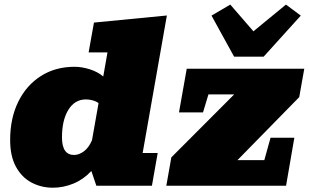

<svg xmlns="http://www.w3.org/2000/svg" viewBox="-20 -831 1381 859"><path d="M216.8 8.8Q164.6 8.8 120.8 -14.4Q77.1 -37.6 51.3 -85Q25.4 -132.3 25.4 -204.6Q25.4 -302.2 61.8 -376Q98.1 -449.7 163.1 -491Q228 -532.2 313.5 -532.2Q346.7 -532.2 382.3 -520.8Q418 -509.3 441.9 -488.8L460.9 -596.7H376.5L400.4 -730L726.6 -761.7L618.2 -146.5H685.5L659.7 0H411.1L388.7 -65.9Q353 -27.8 308.1 -9.5Q263.2 8.8 216.8 8.8ZM311.5 -137.7Q332.5 -137.7 354.5 -153.3Q376.5 -168.9 391.6 -203.6L420.9 -369.6Q410.2 -377.9 394.5 -382.1Q378.9 -386.2 364.7 -386.2Q314.5 -386.2 285.9 -339.8Q257.3 -293.5 257.3 -216.3Q257.3 -137.7 311.5 -137.7ZM724.1 0 746.6 -127 1027.8 -408.7H912.6L888.2 -328.1H780.8L815.4 -523.4H1341.3L1318.8 -396.5L1042.5 -114.7H1162.6L1190.4 -214.8H1296.9L1259.8 0ZM1027.3 -577.6 926.3 -761.2 1010.3 -810.5 1113.8 -690.9 1259.3 -810.5 1325.7 -761.2 1159.7 -577.6Z"/></svg>

Font: Bevan
Style: Italic
Weight: 400
Italic angle: -10°
Designer: Vernon Adams
Foundry: Vernon Adams
Version: Version 2.100; ttfautohint (v1.8.3)